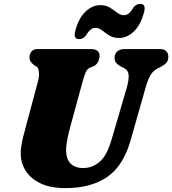

<svg xmlns="http://www.w3.org/2000/svg" viewBox="-20 -952 884 986"><path d="M553.5 -237 631.5 -503.5Q642.5 -543 640.5 -567.5Q638.5 -592 614.5 -604L604.5 -608.5Q583 -620 575.5 -630.2Q568 -640.5 568.5 -657Q568.5 -674.5 581.5 -687.2Q594.5 -700 619.5 -700H801.5Q823.5 -700 834 -689Q844.5 -678 844.5 -661Q844.5 -639.5 833 -628Q821.5 -616.5 802.5 -607L793 -602.5Q766 -589.5 752.2 -565.2Q738.5 -541 726 -496L650 -229Q612.5 -98.5 529 -42.2Q445.5 14 317 14Q238.5 14 187.2 -10.8Q136 -35.5 110.8 -76.8Q85.5 -118 86.5 -167Q87 -201.5 97.8 -244.5Q108.5 -287.5 117.5 -319.5L175 -534.5Q182 -559.5 179.8 -581.2Q177.5 -603 168.5 -610L157.5 -615.5Q143 -627.5 137 -636.2Q131 -645 131.5 -661Q132 -676.5 142.5 -688.2Q153 -700 171 -700H447Q491.5 -700 491.5 -663.5Q491 -648 482.5 -632.5Q474 -617 458 -610.5L445 -606Q428.5 -599.5 421 -582.8Q413.5 -566 405 -535.5L346 -320Q332 -269 326 -238Q320 -207 319.5 -184Q319 -136.5 342 -112.8Q365 -89 406.5 -89Q453.5 -89 491.2 -120.5Q529 -152 553.5 -237ZM592 -757Q561.5 -757 541 -770Q520.5 -783 504.2 -796Q488 -809 470 -809Q444 -809 423.5 -772.5Q408.5 -751 386 -751Q354.5 -751 367 -795Q384 -858.5 418.8 -892Q453.5 -925.5 494.5 -925.5Q524.5 -925.5 545 -912.5Q565.5 -899.5 582 -886.8Q598.5 -874 616 -874Q643.5 -874 663 -910.5Q677.5 -932 700.5 -932Q731.5 -932 719.5 -888.5Q702.5 -824 667.5 -790.5Q632.5 -757 592 -757Z"/></svg>

Font: Fraunces 9pt S050 Black
Style: Italic
Weight: 900
Italic angle: -16°
Version: Version 1.000; ttfautohint (v1.8.3)